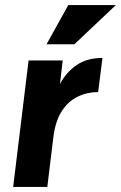

<svg xmlns="http://www.w3.org/2000/svg" viewBox="-20 -739 478 759"><path d="M250 -719H438L274 -564H164ZM32 0 93 -500H228L217 -407Q243 -455 284 -482.5Q325 -510 385 -510L368 -375Q325 -375 287.5 -357Q250 -339 224.5 -300Q199 -261 191 -197L167 0Z"/></svg>

Font: Haskoy ExtraBold
Style: Italic
Weight: 800
Designer: Ertekin Erdin
Foundry: Ertekin Erdin
Version: Version 2.000; ttfautohint (v1.8.4.7-5d5b)